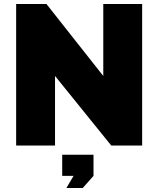

<svg xmlns="http://www.w3.org/2000/svg" viewBox="-20 -730 794 963"><path d="M256 -349V0H61V-710H213L498 -349V-710H693V0H538ZM313 213 349 152H292V46H449V152L395 213Z"/></svg>

Font: Raleway Black
Style: Regular
Weight: 900
Designer: Matt McInerney, Pablo Impallari, Rodrigo Fuenzalida
Foundry: Matt McInerney, Pablo Impallari, Rodrigo Fuenzalida
Version: Version 4.026